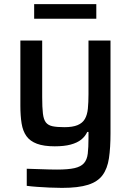

<svg xmlns="http://www.w3.org/2000/svg" viewBox="-20 -707 636 933"><path d="M281 206Q252 206 220.5 204.5Q189 203 160.5 201Q132 199 110 196V113Q146 114 172.5 115Q199 116 220 116.5Q241 117 257 117Q311 117 342 110Q373 103 388 86Q403 69 406.5 39.5Q410 10 410 -35V-66H404Q394 -44 374.5 -28.5Q355 -13 323.5 -4.5Q292 4 246 4Q193 4 159.5 -8.5Q126 -21 108.5 -45.5Q91 -70 85 -107Q79 -144 79 -193V-510H185V-235Q185 -185 188.5 -155.5Q192 -126 203 -112Q214 -98 235.5 -93.5Q257 -89 293 -89Q333 -89 357 -99Q381 -109 392.5 -129Q404 -149 407 -179Q410 -209 410 -249V-510H517V-60Q517 11 509.5 61.5Q502 112 478.5 144Q455 176 408 191Q361 206 281 206ZM146 -616V-687H448V-616Z"/></svg>

Font: Saira Thin Medium
Style: Regular
Weight: 500
Version: Version 1.101